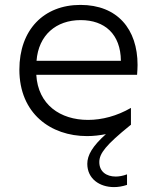

<svg xmlns="http://www.w3.org/2000/svg" viewBox="-20 -550 630 783"><path d="M335 5C361 5 386 2 412 -3C357 46 336 83 336 118C336 179 386 213 445 213C462 213 480 210 498 204V161C482 167 466 170 452 170C414 170 385 150 385 111C385 76 411 42 511 -39L514 -41V-110C457 -77 396 -61 339 -61C226 -61 135 -123 128 -245H539C540 -259 541 -272 541 -285C541 -431 459 -530 308 -530C158 -530 59 -428 59 -266C59 -87 187 5 335 5ZM473 -302H129C137 -407 209 -468 309 -468C407 -468 472 -411 473 -302Z"/></svg>

Font: Chess Sans
Style: Regular
Weight: 400
Designer: Wolf Bōese
Foundry: Wolf Bōese
Version: Version 7.223;Glyphs 3.3 (3306)